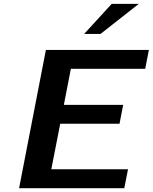

<svg xmlns="http://www.w3.org/2000/svg" viewBox="-20 -987 801 1007"><path d="M708 -966.8 507.3 -809.1H421.4L565.9 -966.8ZM631.8 0H80.1L220.7 -725.1H760.7L741.7 -626H351.6L314.9 -437H626L606.9 -337.9H295.9L249 -99.1H651.4Z"/></svg>

Font: Aurulent Sans
Style: BoldItalic
Weight: 700
Italic angle: -11°
Version: Version 2007.05.04